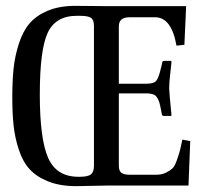

<svg xmlns="http://www.w3.org/2000/svg" viewBox="-20 -634 680 656"><path d="M248 -30H252Q281 -30 291 -38.5Q301 -47 301 -68V-545Q301 -566 291 -573Q281 -580 252 -580H243Q170 -580 143 -522Q116 -464 116 -311Q116 -159 144.5 -94.5Q173 -30 248 -30ZM240 2Q185 2 145 -14Q105 -30 81.5 -55.5Q58 -81 44.5 -122Q31 -163 26.5 -204.5Q22 -246 22 -302Q22 -358 26.5 -400.5Q31 -443 44.5 -485Q58 -527 81 -554Q104 -581 143.5 -597.5Q183 -614 237 -614Q303 -613 346 -613H439H616L610 -481L583 -478Q566 -575 510 -575H422Q386 -575 386 -544V-348H480Q505 -348 513 -357Q521 -366 527 -390L534 -418Q534 -426 541 -426H563Q566 -426 566 -422Q565 -412 561.5 -381Q558 -350 558 -332Q558 -320 566 -240L564 -238H541Q533 -238 533 -244L527 -274Q522 -296 513 -305.5Q504 -315 480 -315H386V-68Q386 -50 395 -43.5Q404 -37 422 -37H514Q533 -37 547 -44Q561 -51 569 -58.5Q577 -66 584 -86Q591 -106 594 -117Q597 -128 603 -157L630 -152L624 0H345Z"/></svg>

Font: Linux Libertine Mono O
Style: Mono
Weight: 400
Designer: Philipp H. Poll
Foundry: Philipp H. Poll
Version: Version 5.1.7